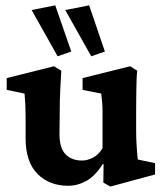

<svg xmlns="http://www.w3.org/2000/svg" viewBox="-20 -681 607 714"><path d="M492.2 -87.9 556.6 -74.2V-32.2L390.6 12.7L364.3 -2L365.2 -70.3L362.3 -71.3Q334 -26.4 301.3 -8.3Q268.6 9.8 233.4 9.8Q163.1 9.8 119.1 -34.7Q75.2 -79.1 75.2 -167V-250Q75.2 -271.5 74.2 -292Q73.2 -312.5 71.3 -333L4.9 -346.7V-390.6L180.7 -434.6L208 -418Q206.1 -388.7 204.1 -347.7Q202.1 -306.6 202.1 -263.7L201.2 -181.6Q201.2 -130.9 223.6 -107.4Q246.1 -84 285.2 -84Q304.7 -84 325.7 -94.7Q346.7 -105.5 361.3 -129.9V-224.6Q361.3 -248 361.3 -266.1Q361.3 -284.2 359.9 -300.3Q358.4 -316.4 356.4 -333L287.1 -346.7V-390.6L463.9 -434.6L490.2 -418Q488.3 -401.4 487.8 -380.9Q487.3 -360.4 486.8 -333.5Q486.3 -306.6 486.3 -272.5V-194.3Q486.3 -170.9 487.8 -144Q489.3 -117.2 492.2 -87.9ZM319.3 -471.7 222.7 -643.6 311.5 -661.1 370.1 -489.3ZM194.3 -471.7 97.7 -643.6 185.5 -661.1 245.1 -489.3Z"/></svg>

Font: Crimson Pro
Style: Bold
Weight: 700
Designer: Jacques Le Bailly
Foundry: Baron von Fonthausen
Version: Version 1.003